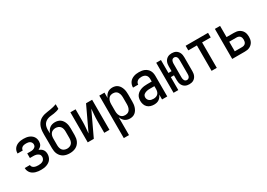

<svg xmlns="http://www.w3.org/2000/svg" viewBox="3 -1699 3994 2877"><g transform="rotate(-30 2000.0 -260.0)"><path d="M253 8Q230 8 207 5.5Q184 3 162 -3.5Q140 -10 119.5 -21.5Q99 -33 84 -50.5Q69 -68 60.5 -90Q52 -112 52 -135V-139H142V-137Q142 -119 154 -105Q166 -91 182.5 -84Q199 -77 217 -74.5Q235 -72 253 -72Q272 -72 291.5 -75.5Q311 -79 327.5 -88.5Q344 -98 354 -115.5Q364 -133 364 -153Q364 -166 360 -178.5Q356 -191 346.5 -200Q337 -209 325.5 -215Q314 -221 301.5 -224.5Q289 -228 276 -229Q263 -230 250 -230H194V-310H250Q261 -310 272.5 -311Q284 -312 294.5 -315Q305 -318 315 -323.5Q325 -329 333 -337Q341 -345 344.5 -356Q348 -367 348 -378Q348 -394 339.5 -409.5Q331 -425 317 -433.5Q303 -442 286.5 -445Q270 -448 253 -448Q237 -448 221 -445.5Q205 -443 191 -435.5Q177 -428 167.5 -414Q158 -400 158 -384V-381H68V-387Q68 -409 75 -430Q82 -451 95.5 -468Q109 -485 127.5 -497Q146 -509 167 -516Q188 -523 209.5 -525.5Q231 -528 253 -528Q275 -528 297.5 -525Q320 -522 341 -514.5Q362 -507 380.5 -494Q399 -481 412.5 -463Q426 -445 432 -423Q438 -401 438 -379Q438 -362 434 -345Q430 -328 420.5 -314Q411 -300 397 -289.5Q383 -279 368 -272Q386 -264 403 -253Q420 -242 432 -226Q444 -210 449 -190.5Q454 -171 454 -151Q454 -127 447 -103.5Q440 -80 426 -60.5Q412 -41 391.5 -27.5Q371 -14 348 -6Q325 2 301 5Q277 8 253 8Z M750 8Q723 8 697 3Q671 -2 647 -14Q623 -26 604.5 -45.5Q586 -65 574.5 -89Q563 -113 558.5 -139.5Q554 -166 554 -192V-308Q554 -337 553.5 -367Q553 -397 553 -427Q553 -455 555 -483Q557 -511 563.5 -538Q570 -565 583.5 -590Q597 -615 616.5 -635Q636 -655 661.5 -668Q687 -681 714 -688Q741 -695 769 -698.5Q797 -702 824.5 -707Q852 -712 879 -718.5Q906 -725 932 -735V-655Q910 -644 886 -637.5Q862 -631 837.5 -627Q813 -623 788 -621Q763 -619 739 -612Q715 -605 694 -590.5Q673 -576 660 -555Q647 -534 642 -509Q637 -484 637 -459Q637 -444 638 -429Q639 -414 641 -399Q648 -423 661.5 -444Q675 -465 694.5 -480Q714 -495 738 -501.5Q762 -508 787 -508Q811 -508 835 -501.5Q859 -495 878 -481Q897 -467 910.5 -446.5Q924 -426 932 -403Q940 -380 943 -356Q946 -332 946 -308V-192Q946 -166 941.5 -139.5Q937 -113 925.5 -89Q914 -65 895.5 -45.5Q877 -26 853 -14Q829 -2 803 3Q777 8 750 8ZM750 -72Q773 -72 795 -80.5Q817 -89 831 -106.5Q845 -124 850.5 -147Q856 -170 856 -192V-308Q856 -331 850.5 -353.5Q845 -376 831 -393.5Q817 -411 795 -419.5Q773 -428 750 -428Q727 -428 705 -419.5Q683 -411 669 -393.5Q655 -376 649.5 -353.5Q644 -331 644 -308V-192Q644 -170 649.5 -147Q655 -124 669 -106.5Q683 -89 705 -80.5Q727 -72 750 -72Z M1062 0V-520H1152V-312Q1152 -261 1147.5 -210.5Q1143 -160 1139 -109L1333 -520H1438V0H1348V-208Q1348 -259 1352.5 -309.5Q1357 -360 1361 -411L1167 0Z M1562 215V-520H1652V-426Q1660 -448 1673 -467.5Q1686 -487 1704 -501Q1722 -515 1745 -521.5Q1768 -528 1791 -528Q1816 -528 1839.5 -521Q1863 -514 1882 -498Q1901 -482 1913.5 -461Q1926 -440 1933.5 -416.5Q1941 -393 1943.5 -368.5Q1946 -344 1946 -320V-200Q1946 -176 1943.5 -151.5Q1941 -127 1933.5 -103.5Q1926 -80 1913.5 -59Q1901 -38 1882 -22Q1863 -6 1839.5 1Q1816 8 1791 8Q1768 8 1745 1.5Q1722 -5 1704 -19Q1686 -33 1673 -52.5Q1660 -72 1652 -94V215ZM1754 -72Q1769 -72 1784.5 -76Q1800 -80 1812.5 -89Q1825 -98 1833.5 -111Q1842 -124 1847 -139Q1852 -154 1854 -169.5Q1856 -185 1856 -200V-320Q1856 -335 1854 -350.5Q1852 -366 1847 -381Q1842 -396 1833.5 -409Q1825 -422 1812.5 -431Q1800 -440 1784.5 -444Q1769 -448 1754 -448Q1739 -448 1723.5 -444Q1708 -440 1695.5 -431Q1683 -422 1674.5 -409Q1666 -396 1661 -381Q1656 -366 1654 -350.5Q1652 -335 1652 -320V-200Q1652 -185 1654 -169.5Q1656 -154 1661 -139Q1666 -124 1674.5 -111Q1683 -98 1695.5 -89Q1708 -80 1723.5 -76Q1739 -72 1754 -72Z M2208 8Q2178 8 2148 -1Q2118 -10 2096 -31.5Q2074 -53 2064 -83Q2054 -113 2054 -143Q2054 -169 2060.5 -194.5Q2067 -220 2083 -240Q2099 -260 2121 -274Q2143 -288 2167.5 -296Q2192 -304 2217.5 -307Q2243 -310 2269 -310H2348V-355Q2348 -375 2341.5 -393.5Q2335 -412 2320.5 -425Q2306 -438 2287 -443Q2268 -448 2249 -448Q2231 -448 2214 -444.5Q2197 -441 2182.5 -431.5Q2168 -422 2159 -406.5Q2150 -391 2150 -374V-371H2060V-376Q2060 -399 2067 -421Q2074 -443 2087 -461.5Q2100 -480 2119 -493Q2138 -506 2159.5 -514Q2181 -522 2203.5 -525Q2226 -528 2249 -528Q2273 -528 2297.5 -524.5Q2322 -521 2344 -511.5Q2366 -502 2385 -486Q2404 -470 2416 -449Q2428 -428 2433 -404Q2438 -380 2438 -355V0H2348V-84Q2340 -64 2326 -45.5Q2312 -27 2293.5 -14.5Q2275 -2 2253 3Q2231 8 2208 8ZM2246 -72Q2267 -72 2287.5 -79Q2308 -86 2322.5 -101.5Q2337 -117 2342.5 -138Q2348 -159 2348 -180V-230H2269Q2255 -230 2241 -229Q2227 -228 2214 -224.5Q2201 -221 2188 -215.5Q2175 -210 2164.5 -201Q2154 -192 2149 -179Q2144 -166 2144 -152Q2144 -134 2152.5 -117Q2161 -100 2176 -89.5Q2191 -79 2209 -75.5Q2227 -72 2246 -72Z M2818 8Q2799 8 2780.5 4Q2762 0 2745.5 -9.5Q2729 -19 2716.5 -33.5Q2704 -48 2696.5 -65.5Q2689 -83 2686 -102Q2683 -121 2683 -140V-224H2629V0H2547V-520H2629V-296H2683V-380Q2683 -399 2686 -418Q2689 -437 2696.5 -454.5Q2704 -472 2716.5 -486.5Q2729 -501 2745.5 -510.5Q2762 -520 2780.5 -524Q2799 -528 2818 -528Q2837 -528 2856 -524Q2875 -520 2891 -510.5Q2907 -501 2919.5 -486.5Q2932 -472 2939.5 -454.5Q2947 -437 2950 -418Q2953 -399 2953 -380V-140Q2953 -121 2950 -102Q2947 -83 2939.5 -65.5Q2932 -48 2919.5 -33.5Q2907 -19 2891 -9.5Q2875 0 2856 4Q2837 8 2818 8ZM2818 -65Q2831 -65 2842.5 -71.5Q2854 -78 2860.5 -89.5Q2867 -101 2869 -114Q2871 -127 2871 -140V-380Q2871 -393 2869 -406Q2867 -419 2860.5 -430.5Q2854 -442 2842.5 -448.5Q2831 -455 2818 -455Q2805 -455 2793.5 -448.5Q2782 -442 2776 -430.5Q2770 -419 2767.5 -406Q2765 -393 2765 -380V-140Q2765 -127 2767.5 -114Q2770 -101 2776 -89.5Q2782 -78 2793.5 -71.5Q2805 -65 2818 -65Z M3205 0V-440H3056V-520H3444V-440H3295V0Z M3562 0V-520H3652V-326H3780Q3802 -326 3824 -322.5Q3846 -319 3866 -309Q3886 -299 3902 -283.5Q3918 -268 3928 -248.5Q3938 -229 3942 -207Q3946 -185 3946 -163Q3946 -141 3942 -119Q3938 -97 3928 -77.5Q3918 -58 3902 -42.5Q3886 -27 3866 -17Q3846 -7 3824 -3.5Q3802 0 3780 0ZM3780 -80Q3796 -80 3811.5 -85.5Q3827 -91 3837.5 -103Q3848 -115 3852 -131Q3856 -147 3856 -163Q3856 -179 3852 -195Q3848 -211 3837.5 -223Q3827 -235 3811.5 -240.5Q3796 -246 3780 -246H3652V-80Z"/></g></svg>

Font: Iosevka Custom Medium
Style: Regular
Weight: 500
Monospace: yes
Designer: Belleve Invis
Foundry: Belleve Invis
Version: Version 32.5.0; ttfautohint (v1.8.4)